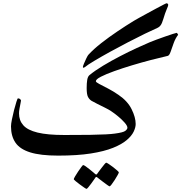

<svg xmlns="http://www.w3.org/2000/svg" viewBox="-20 -948 1126 1192"><path d="M1085.9 -731.9Q1068.8 -710 1058.1 -679.9Q1047.4 -649.9 1039.3 -626.7Q1031.2 -603.5 1021.5 -601.1Q976.1 -590.8 917.7 -575.7Q859.4 -560.5 799.6 -542.5Q739.7 -524.4 688.7 -506.1Q637.7 -487.8 606.4 -471.7Q575.2 -455.6 575.2 -443.8Q575.2 -437.5 596.9 -426.3Q618.7 -415 651.1 -398.2Q683.6 -381.3 715.8 -358.9Q772 -320.8 797.1 -270Q822.3 -219.2 822.3 -178.2Q822.3 -156.7 809.8 -130.6Q797.4 -104.5 766.8 -78.4Q736.3 -52.2 681.9 -30.3Q627.4 -8.3 543.7 4.9Q460 18.1 341.3 18.1Q231.4 18.1 167.5 -2Q103.5 -22 75.9 -62.5Q48.3 -103 48.3 -163.6Q48.3 -178.2 54 -206.5Q59.6 -234.9 67.4 -265.1Q75.2 -295.4 82 -316.4Q88.9 -337.4 91.3 -337.4Q100.6 -337.4 105.5 -332Q110.4 -326.7 110.4 -323.7Q110.4 -320.3 107.2 -305.7Q104 -291 101.1 -273.7Q98.1 -256.3 98.1 -244.1Q98.1 -200.2 124.8 -170.2Q151.4 -140.1 213.1 -125Q274.9 -109.9 379.9 -109.9Q477.1 -109.9 538.6 -110.8Q600.1 -111.8 636.2 -113.8Q672.4 -115.7 693.4 -118.7Q745.1 -125.5 758.1 -135.7Q771 -146 771 -154.8Q771 -167 753.9 -186.5Q736.8 -206.1 713.1 -225.6Q689.5 -245.1 669.4 -258.3Q654.8 -268.1 630.6 -280Q606.4 -292 583.3 -303.5Q560.1 -314.9 547.9 -322.3Q533.7 -331.5 525.9 -347.2Q518.1 -362.8 518.1 -401.4Q518.1 -431.6 521.5 -452.1Q524.9 -472.7 535.2 -481.4Q570.3 -510.3 620.6 -540.5Q670.9 -570.8 725.6 -599.1Q780.3 -627.4 829.1 -649.9Q877.9 -672.4 909.2 -685.5Q924.8 -691.9 951.4 -701.9Q978 -711.9 1005.6 -721.4Q1033.2 -731 1053.5 -737.5Q1073.7 -744.1 1076.7 -744.1Q1078.1 -744.1 1081.8 -739.3Q1085.4 -734.4 1085.9 -731.9ZM959.5 -775.9Q929.2 -762.7 880.1 -738.8Q831.1 -714.8 774.4 -685.5Q717.8 -656.2 663.3 -626.2Q608.9 -596.2 566.7 -571Q524.4 -545.9 505.4 -530.3Q495.1 -524.4 494.6 -531.2Q494.1 -535.6 501 -552.5Q507.8 -569.3 516.1 -586.2Q524.4 -603 528.3 -607.4Q561 -643.1 609.1 -680.7Q657.2 -718.3 710.2 -753.9Q763.2 -789.6 810.5 -818.4Q819.8 -824.2 842.5 -836.7Q865.2 -849.1 893.6 -864.7Q921.9 -880.4 948.5 -894.5Q975.1 -908.7 993.4 -918.2Q1011.7 -927.7 1014.2 -927.7Q1018.1 -927.7 1021.2 -924.6Q1024.4 -921.4 1024.4 -917.5Q1024.9 -912.6 1015.1 -890.6Q1005.4 -868.7 994.1 -830.6Q985.8 -802.2 977.1 -790.8Q968.3 -779.3 959.5 -775.9ZM717.8 122.1Q717.8 125.5 710.2 139.2Q702.6 152.8 692.4 168.9Q682.1 185.1 672.9 197Q663.6 209 660.6 209Q658.2 209 646.7 200.9Q635.3 192.9 621.1 182.1Q606.9 171.4 596.2 163.1Q585.4 154.8 584.5 153.8Q580.1 150.4 577.1 150.4Q575.2 150.4 571.8 155.3Q571.3 156.2 564 166.7Q556.6 177.2 546.9 190.7Q537.1 204.1 528.6 214.4Q520 224.6 517.1 224.6Q514.6 224.6 502.4 216.3Q490.2 208 475.3 197Q460.4 186 449.2 176.5Q438 167 438 164.6Q438 161.1 446 147.2Q454.1 133.3 465.1 116.9Q476.1 100.6 485.1 88.6Q494.1 76.7 496.1 76.7Q500.5 76.7 512 84.7Q523.4 92.8 536.4 103.3Q549.3 113.8 559.3 122.1Q569.3 130.4 569.8 131.3Q575.2 135.7 577.1 135.7Q580.6 135.7 585 128.9Q585.4 127.9 593 117.7Q600.6 107.4 610.4 94.5Q620.1 81.5 628.4 71.8Q636.7 62 639.2 62Q642.6 62 655 70.1Q667.5 78.1 682.1 89.4Q696.8 100.6 707.3 110.1Q717.8 119.6 717.8 122.1Z"/></svg>

Font: Scheherazade New SemiBold
Style: Regular
Weight: 600
Designer: SIL International
Foundry: SIL International
Version: Version 4.000